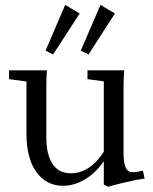

<svg xmlns="http://www.w3.org/2000/svg" viewBox="-20 -729 611 765"><path d="M161.6 -527.3 239.7 -709.5 297.4 -675.3 191.4 -511.7ZM301.8 -527.3 380.4 -709.5 438 -675.3 332.5 -511.7ZM231 11.2Q164.6 11.2 125 -43.5Q85.4 -98.1 85.4 -197.3V-404.3L16.1 -413.6V-448.7H167Q164.6 -414.6 164.6 -383.8V-179.2Q164.6 -114.3 189 -76.4Q213.4 -38.6 261.7 -38.6Q338.4 -38.6 393.6 -124.5V-404.8L328.6 -413.6V-448.7H475.1Q472.2 -416 472.2 -383.8V-118.2Q472.2 -43 505.9 -43Q527.3 -43 549.3 -49.3L556.2 -17.6Q531.7 -14.6 478.5 -2.4Q425.3 9.8 411.6 15.6L393.6 6.3V-86.4Q361.3 -40 318.8 -14.4Q276.4 11.2 231 11.2Z"/></svg>

Font: Elstob 8pt
Style: Regular
Weight: 400
Designer: Peter S. Baker
Version: Version 1.015